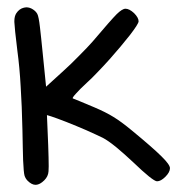

<svg xmlns="http://www.w3.org/2000/svg" viewBox="-20 -515 513 535"><path d="M57.1 -11.2Q50.8 -17.6 48.3 -25.9Q45.9 -34.7 44.4 -68.4Q43.9 -82.5 43.5 -103.5Q43 -124.5 42.5 -153.3Q41 -221.2 37.6 -273.9Q34.7 -327.1 28.3 -374.5Q20.5 -438 20 -453.6Q20 -453.6 20 -456.1Q20 -469.7 25.4 -478Q33.7 -490.7 46.9 -493.7Q50.3 -494.6 53.2 -494.6Q63 -494.6 71.8 -488.8Q80.1 -483.4 84 -476.1Q87.9 -468.8 91.3 -439.5Q92.8 -426.8 94.7 -408.7Q96.7 -390.6 99.1 -365.7Q102.1 -335 108.4 -273.4Q108.4 -273.4 156.7 -317.4Q176.8 -335.4 200.2 -359.4Q224.1 -383.3 237.8 -398.9Q289.6 -460 305.2 -475.6Q320.8 -490.7 329.6 -490.7Q340.3 -490.7 353.5 -478.5Q366.2 -465.8 366.2 -455.6Q366.2 -448.7 341.8 -417Q316.9 -385.3 285.6 -350.1Q268.6 -331.1 252 -314Q235.4 -296.4 221.2 -283.7Q202.1 -266.1 191.4 -253.9Q180.2 -241.7 183.1 -240.7Q186 -239.7 203.6 -232.4Q221.2 -225.1 243.2 -215.8Q275.4 -202.1 296.4 -189Q317.4 -176.3 348.1 -150.9Q406.2 -103 429.7 -79.6Q453.6 -56.2 453.6 -46.4Q453.6 -35.2 440.9 -22.5Q428.2 -9.8 417.5 -9.8Q412.1 -9.8 395 -23.4Q377.4 -37.6 352.1 -62Q326.7 -85.9 303.7 -105Q280.8 -123.5 266.6 -130.9Q259.3 -134.8 247.1 -140.1Q234.9 -146 220.2 -152.3Q192.9 -164.1 164.6 -175.3Q135.7 -186.5 122.1 -190.9Q118.7 -191.9 110.8 -194.3Q111.8 -166.5 114.3 -110.4Q115.7 -71.3 115.7 -51.8Q115.7 -42 115.2 -37.6Q114.3 -23.4 103.5 -12.7Q91.3 -0.5 80.1 0Q79.6 0 79.1 0Q68.4 0 57.1 -11.2Z"/></svg>

Font: Casuwalt
Style: Regular
Weight: 400
Designer: Walter E Stewart
Version: 0.1